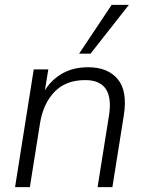

<svg xmlns="http://www.w3.org/2000/svg" viewBox="-20 -771 600 791"><path d="M42 0 119 -485H179L165 -399Q193 -444 238 -469Q283 -494 343 -494Q424 -494 465 -445Q506 -396 490 -295L443 0H382L429 -295Q452 -441 331 -441Q251 -441 204.5 -392.5Q158 -344 145 -264L103 0ZM306 -550 440 -751H511L353 -550Z"/></svg>

Font: Nunito Sans Light
Style: Italic
Weight: 300
Italic angle: -9°
Designer: Vernon Adams
Foundry: Vernon Adams
Version: Version 3.006; ttfautohint (v1.8.3)